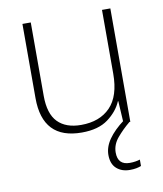

<svg xmlns="http://www.w3.org/2000/svg" viewBox="-84 -598 749 884"><g transform="rotate(-10 291.0 -156.0)"><path d="M492 -530V0H460L454 -103H452Q433 -58 387.5 -24Q342 10 264 10Q81 10 81 -183V-530H120V-187Q120 -103 158 -64Q196 -25 267 -25Q354 -25 403.5 -76Q453 -127 453 -232V-530ZM401 128Q401 186 457 186Q471 186 483.5 184Q496 182 505 179V209Q495 213 482 215.5Q469 218 452 218Q414 218 390 196.5Q366 175 366 133Q366 96 391 60Q416 24 464 -12L488 0Q454 28 427.5 59.5Q401 91 401 128Z"/></g></svg>

Font: Noto Sans Khmer UI ExtraLight
Style: Regular
Weight: 200
Designer: Danh Hong and the Monotype Design Team
Foundry: Monotype Imaging Inc.
Version: Version 2.002; ttfautohint (v1.8.4.7-5d5b)